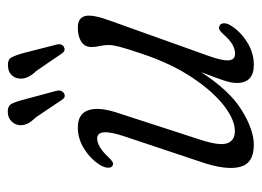

<svg xmlns="http://www.w3.org/2000/svg" viewBox="-108 -546 663 486"><g transform="rotate(-90 223.0 -303.5)"><path d="M399.5 -79Q406 -77 406.5 -68.5Q407 -60 401 -50.5Q385.5 -25.5 358.5 -8.8Q331.5 8 301.5 8Q255.5 8 255.5 -35Q255.5 -49 261.8 -68Q268 -87 283 -125.5Q236.5 -53.5 186.8 -22.8Q137 8 99 8Q52 8 43 -27.2Q34 -62.5 55.5 -125.5L121 -321.5Q143 -388.5 115 -388.5Q94 -388.5 67 -359.5Q54.5 -345.5 47.5 -349Q41.5 -351 41 -359.2Q40.5 -367.5 46.5 -379Q61 -403.5 87.2 -420.5Q113.5 -437.5 142.5 -437.5Q177 -437.5 186.2 -411.8Q195.5 -386 181 -340.5L112 -128Q96 -79 102.8 -59.5Q109.5 -40 134 -40Q162.5 -40 198.8 -68.2Q235 -96.5 270 -149.2Q305 -202 329.5 -275.5Q343.5 -317 347.5 -333.2Q351.5 -349.5 351.5 -359Q351.5 -372 349 -382Q346.5 -392 346.5 -403.5Q346.5 -420 360 -428.8Q373.5 -437.5 396 -437.5Q420.5 -437.5 425 -418.5Q429.5 -399.5 412.5 -354L324.5 -108Q311.5 -72 312.8 -55.8Q314 -39.5 329.5 -39.5Q340.5 -39.5 352.5 -46Q364.5 -52.5 381.5 -72Q392.5 -83.5 399.5 -79ZM214 -572 235.5 -492Q239 -480 230 -473Q221 -467 214 -476L169 -543Q158.5 -554 153.5 -563Q148.5 -572 148.5 -583.5Q149.5 -596.5 158 -605Q166.5 -613.5 178 -614.5Q197 -616.5 203 -604.5Q209 -592.5 214 -572ZM332 -572 352.5 -492Q356 -479.5 348 -473.5Q338.5 -467.5 331.5 -476L286 -542.5Q265.5 -563.5 266.5 -583Q267 -596 275.2 -604.8Q283.5 -613.5 295.5 -614Q314.5 -616.5 320.5 -604.8Q326.5 -593 332 -572Z"/></g></svg>

Font: Fraunces 144pt SuperSoft Light
Style: Italic
Weight: 300
Italic angle: -16°
Version: Version 1.000;[b76b70a41]